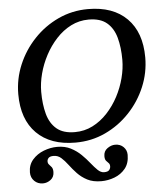

<svg xmlns="http://www.w3.org/2000/svg" viewBox="-64 -819 977 1125"><g transform="rotate(-5 424.5 -256.0)"><path d="M45.5 -300Q45.5 -389.5 80.2 -472.2Q115 -555 176.8 -620.2Q238.5 -685.5 320.2 -723.5Q402 -761.5 495.5 -761.5Q642.5 -761.5 724 -679.8Q805.5 -598 805.5 -450Q805.5 -360.5 770.8 -277.8Q736 -195 674.2 -129.8Q612.5 -64.5 531 -26.5Q449.5 11.5 355.5 11.5Q208.5 11.5 127 -70.2Q45.5 -152 45.5 -300ZM180.5 -302Q180.5 -229 196 -172Q211.5 -115 250 -82.5Q288.5 -50 357 -50Q413.5 -50 461.8 -74.5Q510 -99 548.8 -140.8Q587.5 -182.5 614.8 -234.2Q642 -286 656.2 -341.2Q670.5 -396.5 670.5 -448Q670.5 -521 655 -578Q639.5 -635 601 -667.5Q562.5 -700 494 -700Q438 -700 389.8 -675.5Q341.5 -651 303 -609.2Q264.5 -567.5 237 -515.8Q209.5 -464 195 -408.8Q180.5 -353.5 180.5 -302ZM73.5 162.5Q73.5 118 100 87.8Q126.5 57.5 166.2 42.2Q206 27 245.5 27Q291 27 325 44.5Q359 62 385 87.5Q411 113 431.5 138.8Q452 164.5 470 181.8Q488 199 507 199Q529 199 537 189.2Q545 179.5 545 167.5Q545 154.5 538 148Q531 141.5 523.8 133Q516.5 124.5 516.5 105.5Q516.5 76 539 60Q561.5 44 585 44Q615 44 634 63Q653 82 653 109.5Q653 159 627.8 190Q602.5 221 564.2 235.5Q526 250 486.5 250Q437.5 250 404 232.5Q370.5 215 346.5 189.5Q322.5 164 303.2 138.2Q284 112.5 264.5 95.2Q245 78 220 78Q199 78 190.5 86.8Q182 95.5 182 107.5Q182 119 189.2 126.2Q196.5 133.5 203.8 143Q211 152.5 211 171.5Q211 201 190 217Q169 233 144.5 233Q114 233 93.8 213Q73.5 193 73.5 162.5Z"/></g></svg>

Font: Besley* Medium
Style: Italic
Weight: 500
Italic angle: -13°
Designer: Owen Earl
Foundry: indestructible type*
Version: Version 3.000; ttfautohint (v1.8.3)